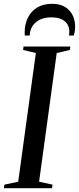

<svg xmlns="http://www.w3.org/2000/svg" viewBox="-36 -987 414 1007"><path d="M-15.5 0 -13 -18.5 59.5 -34 152 -709 85 -725 87.5 -743H333L330.5 -725L261.5 -709L169 -34L239.5 -18.5L237 0ZM237.5 -967Q269.5 -967 292.2 -957Q315 -947 329.5 -930.2Q344 -913.5 351 -892Q358 -870.5 358 -847Q358 -831 355.8 -820.5Q353.5 -810 351 -800.5H325.5Q326 -803.5 326.8 -807.8Q327.5 -812 327.5 -823Q327.5 -842.5 318 -859Q308.5 -875.5 287.5 -885.8Q266.5 -896 232.5 -896Q199 -896 173.8 -884Q148.5 -872 134.5 -850.5Q120.5 -829 120 -800.5H94Q94 -805 93.8 -808Q93.5 -811 93.5 -818Q93.5 -859.5 109.8 -893.2Q126 -927 158 -947Q190 -967 237.5 -967Z"/></svg>

Font: Merriweather 144pt
Style: Italic
Weight: 400
Italic angle: -7.8°
Version: Version 2.101